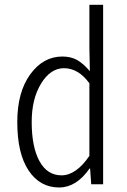

<svg xmlns="http://www.w3.org/2000/svg" viewBox="-20 -786 540 819"><path d="M232.4 13.7Q150.4 13.7 102.1 -58.6Q53.7 -130.9 53.7 -265.6Q53.7 -392.6 108.9 -468.8Q164.1 -544.9 246.1 -544.9Q281.2 -544.9 307.6 -530.8Q334 -516.6 363.3 -482.4L361.3 -580.1V-765.6H419.9V0H369.1L364.3 -67.4H362.3Q305.7 13.7 232.4 13.7ZM242.2 -38.1Q304.7 -38.1 361.3 -121.1V-430.7Q314.5 -495.1 252.9 -495.1Q195.3 -495.1 155.3 -429.7Q115.2 -364.3 115.2 -265.6Q115.2 -159.2 148.4 -98.6Q181.6 -38.1 242.2 -38.1Z"/></svg>

Font: GenEi Gothic M Light
Style: Regular
Weight: 300
Designer: o_tamon (Modified); [Source Han Sans]
Ryoko NISHIZUKA  (kana & ideographs); Paul D. Hunt (Latin, Greek & Cyrillic); Wenl
Version: Version 1.1a;Original Version 1.004